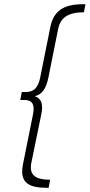

<svg xmlns="http://www.w3.org/2000/svg" viewBox="-20 -762 424 908"><path d="M145 -307Q163 -300 171 -287.5Q179 -275 179 -254Q179 -237 175 -220L128 9Q126 17 126 31Q126 60 148 74Q170 88 217 88L210 126H196Q139 126 112 107.5Q85 89 85 50Q85 36 88 18L136 -221Q139 -236 139 -248Q139 -289 97 -289H76L83 -327H104Q131 -327 147 -343.5Q163 -360 170 -395L218 -634Q229 -690 265.5 -716Q302 -742 370 -742H384L377 -704Q322 -704 292.5 -685Q263 -666 255 -625L209 -396Q201 -356 186 -335Q171 -314 145 -307Z"/></svg>

Font: Gontserrat ExtraLight
Style: Italic
Weight: 275
Italic angle: -11.3°
Designer: Julieta Ulanovsky
Foundry: Julieta Ulanovsky
Version: Version 6.001